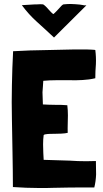

<svg xmlns="http://www.w3.org/2000/svg" viewBox="-20 -942 521 967"><path d="M181 5C203 5 225 5 248 4C299 3 350 2 400 2H455C460 -18 463 -40 464 -63L463 -131C447 -131 430 -130 414 -130C386 -130 358 -131 331 -133C312 -134 238 -136 200 -137C199 -157 197 -183 197 -215C197 -232 198 -248 200 -262C203 -265 210 -266 219 -267C228 -268 239 -268 251 -268C273 -268 307 -269 321 -273C320 -304 322 -332 322 -361C322 -378 321 -396 319 -412C298 -414 278 -414 257 -414C236 -414 216 -415 196 -416C196 -416 194 -477 194 -477C194 -477 196 -505 196 -505L198 -535C220 -537 242 -538 264 -538H330C352 -537 374 -538 396 -539C417 -540 439 -543 460 -548C460 -571 461 -595 463 -619C464 -643 463 -667 460 -690C460 -691 453 -691 440 -692C427 -693 409 -693 387 -693C365 -693 340 -693 311 -692C282 -691 253 -691 222 -690C191 -689 161 -689 131 -688C100 -687 72 -685 46 -684C43 -627 41 -570 40 -513C40 -485 39 -456 39 -428C39 -400 40 -372 40 -343C41 -286 42 -230 43 -173C44 -116 45 -58 45 0C89 3 134 5 181 5ZM252 -753 415 -915H405C399 -916 391 -918 381 -919C367 -920 351 -922 334 -922C323 -922 312 -921 300 -920C296 -920 285 -909 276 -898C274 -896 257 -877 249 -871C243 -873 229 -890 223 -896C216 -905 202 -918 197 -920C190 -921 175 -921 168 -920C161 -920 152 -920 141 -919C129 -918 112 -917 90 -916C113 -885 138 -857 166 -832C194 -807 223 -780 252 -753Z"/></svg>

Font: Londrina Solid CC
Style: CC
Weight: 400
Designer: Marcelo Magalhaes
Foundry: Tipos Pereira
Version: Version 1.003;FEAKit 1.0